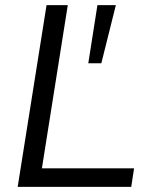

<svg xmlns="http://www.w3.org/2000/svg" viewBox="-20 -725 583 745"><path d="M48.6 0 160.6 -705H243L142.6 -71.9H500.3L489.2 0ZM322.6 -479.6 358 -705H429.5L373.2 -479.6Z"/></svg>

Font: Nunito Sans 12pt ExtraLight
Style: Italic
Weight: 200
Italic angle: -9°
Designer: Vernon Adams
Foundry: Vernon Adams
Version: Version 3.101;gftools[0.9.27]